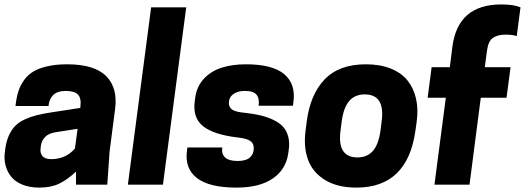

<svg xmlns="http://www.w3.org/2000/svg" viewBox="-23 -833 2367 866"><path d="M319.8 0V-59.1Q281.7 -22.9 244.4 -4.9Q207 13.2 154.8 13.2Q111.3 13.2 78.6 0Q45.9 -13.2 27.6 -35.9Q9.3 -58.6 2 -87.2Q-5.4 -115.7 -1 -147.9L1 -163.1Q5.9 -197.8 17.8 -223.4Q29.8 -249 46.4 -265.9Q63 -282.7 89.4 -294.7Q115.7 -306.6 142.8 -313.5Q169.9 -320.3 209 -326.2L338.9 -346.2L339.8 -354Q344.2 -390.1 328.4 -406.5Q312.5 -422.9 273.9 -422.9Q235.4 -422.9 216.8 -404.1Q198.2 -385.3 195.8 -355H46.9L48.8 -370.1Q53.2 -402.3 62 -427Q70.8 -451.7 87.6 -474.4Q104.5 -497.1 129.4 -511.5Q154.3 -525.9 192.4 -534.4Q230.5 -543 279.8 -543Q402.8 -543 455.8 -489.7Q508.8 -436.5 496.1 -340.8L471.2 -148.9L460.9 0ZM208 -115.2Q273.9 -115.2 314.9 -163.1L327.1 -252L229 -236.8Q197.3 -231.9 181.4 -216.1Q165.5 -200.2 162.1 -179.2L160.2 -166Q156.7 -143.6 168.2 -129.4Q179.7 -115.2 208 -115.2Z M553.7 0 658.7 -799.8H816.9L711.9 0Z M1081.5 -324.2Q1121.1 -319.8 1151.1 -312.7Q1181.2 -305.7 1208.5 -293Q1235.8 -280.3 1252.4 -262.7Q1269 -245.1 1276.6 -218.3Q1284.2 -191.4 1279.3 -157.2L1277.3 -142.1Q1267.1 -68.8 1207.3 -27.8Q1147.5 13.2 1043.5 13.2Q920.9 13.2 865.2 -30Q809.6 -73.2 820.3 -152.8L822.3 -168H979.5Q975.1 -139.2 992.2 -123Q1009.3 -106.9 1048.3 -106.9Q1086.4 -106.9 1104 -122.6Q1121.6 -138.2 1121.6 -165Q1121.6 -186.5 1105.5 -197.5Q1089.4 -208.5 1049.3 -212.9Q940.9 -225.6 893.1 -263.7Q845.2 -301.8 855.5 -377L857.4 -392.1Q864.3 -443.4 896.7 -478Q929.2 -512.7 977.1 -527.8Q1024.9 -543 1086.4 -543Q1206.1 -543 1259 -498.5Q1312 -454.1 1300.3 -371.1L1298.3 -356H1143.6Q1147.9 -389.2 1134 -406Q1120.1 -422.9 1081.5 -422.9Q1048.3 -422.9 1028.8 -408.2Q1009.3 -393.6 1009.3 -368.2Q1009.3 -348.1 1025.4 -337.9Q1041.5 -327.6 1081.5 -324.2Z M1589.4 -123Q1633.8 -123 1659.4 -152.8Q1685.1 -182.6 1693.4 -246.1L1698.2 -284.2Q1715.3 -407.2 1622.1 -407.2Q1577.6 -407.2 1552 -377.4Q1526.4 -347.7 1518.1 -284.2L1513.2 -246.1Q1496.1 -123 1589.4 -123ZM1584.5 13.2Q1499.5 13.2 1443.6 -20.8Q1387.7 -54.7 1366.5 -112.3Q1345.2 -169.9 1355.5 -246.1L1360.4 -284.2Q1376 -406.7 1441.2 -474.9Q1506.3 -543 1627.4 -543Q1691.4 -543 1739.5 -523.7Q1787.6 -504.4 1815.2 -469.7Q1842.8 -435.1 1853.5 -387.9Q1864.3 -340.8 1856.4 -284.2L1851.1 -246.1Q1815.9 13.2 1584.5 13.2Z M2173.8 -606 2163.6 -529.8H2279.8L2261.7 -392.1H2145.5L2094.7 0H1936.5L1987.8 -392.1H1905.8L1923.8 -529.8H2005.9L2017.6 -623Q2042.5 -813 2237.8 -813Q2294.9 -813 2324.7 -799.8L2307.6 -669.9Q2290.5 -676.8 2257.8 -676.8Q2221.2 -676.8 2200.2 -662.1Q2179.2 -647.5 2173.8 -606Z"/></svg>

Font: Cooper Hewitt
Style: Bold Italic
Weight: 712
Designer: Village Type and Design LLC
Foundry: Cooper Hewitt Smithsonian Design Museum
Version: 1.000